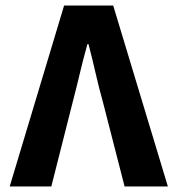

<svg xmlns="http://www.w3.org/2000/svg" viewBox="-20 -672 640 692"><path d="M15 0 211 -652H388L585 0H429L351 -304Q336 -358 324.5 -408.5Q313 -459 299 -513H295Q280 -459 268 -408.5Q256 -358 242 -304L165 0Z"/></svg>

Font: Source Code Pro
Style: Bold
Weight: 700
Monospace: yes
Designer: Paul D. Hunt, Teo Tuominen
Foundry: Adobe Systems Incorporated
Version: Version 2.030;PS 1.000;hotconv 16.6.51;makeotf.lib2.5.65220